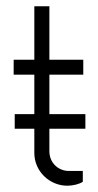

<svg xmlns="http://www.w3.org/2000/svg" viewBox="-20 -589 316 617"><path d="M254.4 -175.3V-222.2H138.7V-349.1H247.6V-397H138.7V-568.8H90.3V-397H23.9V-349.1H90.3V-222.2H27.3V-175.3H90.3V-97.2C90.3 -39.1 138.7 7.8 196.3 7.8C214.8 7.8 235.8 2.4 246.1 -4.9V-39.6H201.7C167.5 -39.6 138.7 -65.4 138.7 -103V-175.3Z"/></svg>

Font: Now Light
Style: Regular
Weight: 300
Designer: Alfredo Marco Pradil
Foundry: Alfredo Marco Pradil
Version: Version 1.200;hotconv 1.0.109;makeotfexe 2.5.65596